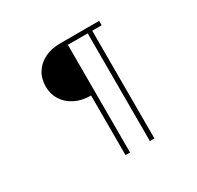

<svg xmlns="http://www.w3.org/2000/svg" viewBox="-179 -998 1317 1283"><g transform="rotate(-30 479.0 -356.5)"><path d="M438 76V-384Q368 -384 315.5 -410.5Q263 -437 234 -483Q205 -529 205 -586Q205 -646 233 -691.5Q261 -737 312.5 -763Q364 -789 434 -789H734V-755H661V76H626V-755H473V76Z"/></g></svg>

Font: Zen Kaku Gothic Antique Light
Style: Regular
Weight: 300
Designer: Yoshimichi Ohira
Foundry: Positype
Version: Version 1.001